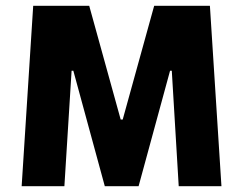

<svg xmlns="http://www.w3.org/2000/svg" viewBox="-20 -645 843 665"><path d="M55 0 95 -625H289L398 -231H405L514 -625H707L747 0H599L575 -400H569L460 0H343L234 -400H228L203 0Z"/></svg>

Font: Changa ExtraLight SemiBold
Style: Regular
Weight: 600
Version: Version 3.002; ttfautohint (v1.8.2)